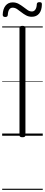

<svg xmlns="http://www.w3.org/2000/svg" viewBox="-20 -1254 415 1774"><path d="M188 14Q173 14 166.5 9.5Q160 5 160 -5V-996Q160 -1006 166.5 -1010.5Q173 -1015 188 -1015Q201 -1015 208 -1010.5Q215 -1006 215 -996V-5Q215 5 208.5 9.5Q202 14 188 14ZM28 -1097Q5 -1097 5 -1118Q7 -1172 31.5 -1202Q56 -1232 97 -1232Q127 -1232 151 -1219Q175 -1206 195.5 -1190Q216 -1174 235 -1161Q254 -1148 275 -1148Q295 -1148 307 -1166Q319 -1184 320 -1215Q321 -1234 344 -1234Q358 -1234 362.5 -1229.5Q367 -1225 367 -1213Q366 -1158 341.5 -1128.5Q317 -1099 274 -1099Q245 -1099 221 -1112Q197 -1125 176.5 -1141.5Q156 -1158 137 -1170.5Q118 -1183 97 -1183Q77 -1183 65.5 -1166.5Q54 -1150 52 -1116Q51 -1106 45.5 -1101.5Q40 -1097 28 -1097ZM0 490H375V500H0ZM0 -20H375V0H0ZM0 -505H375V-500H0ZM0 -1010H375V-1000H0Z"/></svg>

Font: Playwrite ES Deco Guides
Style: Regular
Weight: 400
Designer: Veronika Burian, José Scaglione
Foundry: TypeTogether
Version: Version 1.003